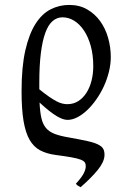

<svg xmlns="http://www.w3.org/2000/svg" viewBox="-20 -489 513 787"><path d="M141.1 -123Q164.6 -104 181.6 -92.3Q198.7 -80.6 211.9 -73.7Q225.1 -66.9 235.6 -64.5Q246.1 -62 255.9 -62Q281.2 -62 301 -74.7Q320.8 -87.4 334.5 -108.9Q348.1 -130.4 355.2 -158.4Q362.3 -186.5 362.3 -217.3Q362.3 -263.2 352.1 -300.3Q341.8 -337.4 324.5 -363.5Q307.1 -389.6 284.4 -403.8Q261.7 -418 236.3 -418Q213.4 -418 195.6 -402.6Q177.7 -387.2 165.8 -354.5Q153.8 -321.8 147.5 -271.2Q141.1 -220.7 141.1 -149.9ZM256.8 2.4Q248 2.4 237.1 -1.2Q226.1 -4.9 212.2 -13.2Q198.2 -21.5 180.9 -35.2Q163.6 -48.8 142.1 -68.8Q144 -29.8 149.7 -4.9Q155.3 20 168.5 35.6Q181.6 51.3 204.1 59.8Q226.6 68.4 261.2 74.2Q307.6 82.5 336.7 88.9Q365.7 95.2 382.1 103.3Q398.4 111.3 403.8 122.3Q409.2 133.3 408.2 149.9Q406.2 176.3 380.4 208Q354.5 239.7 310.5 278.3Q302.7 274.4 299.3 272.2Q295.9 270 291 264.2Q313 240.2 321.8 224.1Q330.6 208 331.5 194.8Q332 184.1 327.9 177.2Q323.7 170.4 310.5 165.3Q297.4 160.2 272.7 155.8Q248 151.4 207 146Q170.9 141.1 144.5 127.2Q118.2 113.3 101.3 84Q84.5 54.7 76.4 6.3Q68.4 -42 68.4 -115.7Q68.4 -214.4 83.7 -282Q99.1 -349.6 125.5 -391.1Q151.9 -432.6 187.5 -450.7Q223.1 -468.8 263.7 -468.8Q305.7 -468.8 337.4 -450.4Q369.1 -432.1 390.6 -402.3Q412.1 -372.6 423.1 -334Q434.1 -295.4 434.1 -255.4Q434.1 -225.6 426.5 -194.8Q418.9 -164.1 405.8 -135.5Q392.6 -106.9 375 -81.8Q357.4 -56.6 337.6 -37.8Q317.9 -19 297.1 -8.3Q276.4 2.4 256.8 2.4Z"/></svg>

Font: Noto Serif Devanagari
Style: Bold
Weight: 700
Designer: Monotype Design Team
Foundry: Monotype Imaging Inc.
Version: Version 1.01